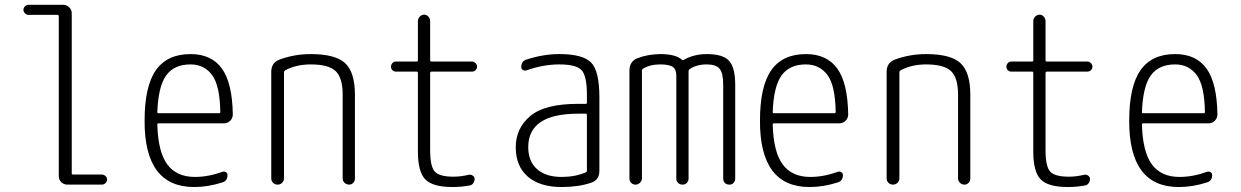

<svg xmlns="http://www.w3.org/2000/svg" viewBox="-20 -750 5040 780"><path d="M95.7 -689.5Q87.9 -689.5 81.5 -695.8Q75.2 -702.1 75.2 -710Q75.2 -717.8 81.5 -724.1Q87.9 -730.5 95.7 -730.5H236.3Q251 -730.5 261.2 -720.2Q271.5 -710 271.5 -695.3V-45.9Q271.5 -41 276.4 -41H393.6Q401.4 -41 408.2 -35.2Q415 -29.3 415 -21Q415 -12.7 408.7 -6.3Q402.3 0 393.6 0H253.9Q239.3 0 229 -9.8Q218.8 -19.5 218.8 -35.2V-683.6Q218.8 -688.5 213.9 -689.5Z M753.9 -488.3Q687.5 -488.3 655.3 -443.8Q623 -399.4 619.1 -294.9Q619.1 -290 624 -290H870.1Q875 -290 875 -295.9Q873 -404.3 840.8 -446.3Q808.6 -488.3 753.9 -488.3ZM768.6 9.8Q566.4 9.8 567.4 -259.8Q567.4 -399.4 613.3 -464.8Q659.2 -530.3 753.9 -530.3Q838.9 -530.3 881.3 -471.7Q923.8 -413.1 925.8 -285.2Q925.8 -270.5 915.5 -259.8Q905.3 -249 889.6 -249H624Q619.1 -249 619.1 -244.1Q622.1 -132.8 659.7 -82Q697.3 -31.2 771.5 -31.2Q826.2 -31.2 882.8 -51.8Q890.6 -54.7 897.5 -50.8Q904.3 -46.9 904.3 -39.1Q904.3 -14.6 882.8 -8.8Q825.2 9.8 768.6 9.8Z M1082 -25.4V-458Q1082 -495.1 1115.2 -507.8Q1175.8 -530.3 1242.2 -530.3Q1342.8 -530.3 1382.3 -493.2Q1421.9 -456.1 1421.9 -365.2V-25.4Q1421.9 -14.6 1415 -7.3Q1408.2 0 1398.4 0Q1387.7 0 1379.9 -7.3Q1372.1 -14.6 1372.1 -25.4V-365.2Q1372.1 -433.6 1343.8 -460.9Q1315.4 -488.3 1242.2 -488.3Q1182.6 -488.3 1137.7 -463.9Q1133.8 -460.9 1133.8 -456.1V-25.4Q1133.8 -15.6 1126.5 -7.8Q1119.1 0 1107.9 0Q1096.7 0 1089.4 -7.3Q1082 -14.6 1082 -25.4Z M1587.9 -459Q1580.1 -459 1574.2 -464.8Q1568.4 -470.7 1568.4 -479Q1568.4 -487.3 1574.2 -493.7Q1580.1 -500 1587.9 -500H1672.9Q1677.7 -500 1677.7 -504.9V-664.1Q1677.7 -674.8 1685.5 -682.6Q1693.4 -690.4 1703.1 -690.4Q1712.9 -690.4 1720.2 -682.6Q1727.5 -674.8 1727.5 -664.1V-504.9Q1727.5 -500 1733.4 -500H1897.5Q1905.3 -500 1911.6 -493.7Q1918 -487.3 1918 -479Q1918 -470.7 1911.6 -464.8Q1905.3 -459 1897.5 -459H1733.4Q1728.5 -459 1727.5 -454.1V-139.6Q1727.5 -74.2 1746.1 -53.2Q1764.6 -32.2 1822.3 -32.2Q1851.6 -32.2 1884.8 -40Q1892.6 -42 1900.4 -36.6Q1908.2 -31.2 1908.2 -23.4Q1908.2 -13.7 1902.3 -5.4Q1896.5 2.9 1885.7 3.9Q1852.5 9.8 1818.4 9.8Q1738.3 9.8 1708 -21Q1677.7 -51.8 1677.7 -134.8V-454.1Q1677.7 -459 1672.9 -459Z M2328.1 -288.1Q2126 -288.1 2126 -152.3Q2126 -94.7 2161.6 -63Q2197.3 -31.2 2261.7 -31.2Q2316.4 -31.2 2359.4 -49.8Q2364.3 -51.8 2364.3 -56.6V-283.2Q2364.3 -288.1 2359.4 -288.1ZM2261.7 9.8Q2172.9 9.8 2124 -32.7Q2075.2 -75.2 2075.2 -151.9Q2075.2 -228.5 2133.8 -278.3Q2192.4 -328.1 2328.1 -328.1H2359.4Q2364.3 -328.1 2364.3 -332V-365.2Q2364.3 -441.4 2342.8 -464.8Q2321.3 -488.3 2252 -488.3Q2186.5 -488.3 2118.2 -463.9Q2110.4 -461.9 2104 -465.8Q2097.7 -469.7 2097.7 -477.5Q2097.7 -502 2118.2 -507.8Q2186.5 -530.3 2252 -530.3Q2348.6 -530.3 2381.8 -495.6Q2415 -460.9 2415 -355.5V-56.6Q2415 -18.6 2381.8 -7.8Q2331.1 9.8 2261.7 9.8Z M2561.5 0Q2551.8 0 2544.4 -6.8Q2537.1 -13.7 2537.1 -25.4V-462.9Q2537.1 -501 2570.3 -513.7Q2609.4 -529.3 2662.1 -530.3Q2725.6 -530.3 2751 -506.8Q2752.9 -504.9 2757.8 -506.8Q2798.8 -530.3 2851.6 -530.3Q2917 -530.3 2941.9 -502.9Q2966.8 -475.6 2966.8 -405.3V-24.4Q2966.8 -14.6 2960.4 -7.3Q2954.1 0 2942.9 0Q2931.6 0 2924.8 -6.8Q2918 -13.7 2918 -24.4V-405.3Q2918 -453.1 2903.3 -470.7Q2888.7 -488.3 2850.6 -488.3Q2809.6 -488.3 2781.2 -468.8Q2777.3 -465.8 2777.3 -461.9V-24.4Q2777.3 -14.6 2770.5 -7.3Q2763.7 0 2752.9 0Q2742.2 0 2734.9 -6.8Q2727.5 -13.7 2727.5 -24.4V-442.4Q2727.5 -467.8 2713.4 -478Q2699.2 -488.3 2662.1 -488.3Q2620.1 -488.3 2591.8 -470.7Q2587.9 -467.8 2587.9 -463.9V-25.4Q2587.9 -15.6 2580.1 -7.8Q2572.3 0 2561.5 0Z M3253.9 -488.3Q3187.5 -488.3 3155.3 -443.8Q3123 -399.4 3119.1 -294.9Q3119.1 -290 3124 -290H3370.1Q3375 -290 3375 -295.9Q3373 -404.3 3340.8 -446.3Q3308.6 -488.3 3253.9 -488.3ZM3268.6 9.8Q3066.4 9.8 3067.4 -259.8Q3067.4 -399.4 3113.3 -464.8Q3159.2 -530.3 3253.9 -530.3Q3338.9 -530.3 3381.3 -471.7Q3423.8 -413.1 3425.8 -285.2Q3425.8 -270.5 3415.5 -259.8Q3405.3 -249 3389.6 -249H3124Q3119.1 -249 3119.1 -244.1Q3122.1 -132.8 3159.7 -82Q3197.3 -31.2 3271.5 -31.2Q3326.2 -31.2 3382.8 -51.8Q3390.6 -54.7 3397.5 -50.8Q3404.3 -46.9 3404.3 -39.1Q3404.3 -14.6 3382.8 -8.8Q3325.2 9.8 3268.6 9.8Z M3582 -25.4V-458Q3582 -495.1 3615.2 -507.8Q3675.8 -530.3 3742.2 -530.3Q3842.8 -530.3 3882.3 -493.2Q3921.9 -456.1 3921.9 -365.2V-25.4Q3921.9 -14.6 3915 -7.3Q3908.2 0 3898.4 0Q3887.7 0 3879.9 -7.3Q3872.1 -14.6 3872.1 -25.4V-365.2Q3872.1 -433.6 3843.8 -460.9Q3815.4 -488.3 3742.2 -488.3Q3682.6 -488.3 3637.7 -463.9Q3633.8 -460.9 3633.8 -456.1V-25.4Q3633.8 -15.6 3626.5 -7.8Q3619.1 0 3607.9 0Q3596.7 0 3589.4 -7.3Q3582 -14.6 3582 -25.4Z M4087.9 -459Q4080.1 -459 4074.2 -464.8Q4068.4 -470.7 4068.4 -479Q4068.4 -487.3 4074.2 -493.7Q4080.1 -500 4087.9 -500H4172.9Q4177.7 -500 4177.7 -504.9V-664.1Q4177.7 -674.8 4185.5 -682.6Q4193.4 -690.4 4203.1 -690.4Q4212.9 -690.4 4220.2 -682.6Q4227.5 -674.8 4227.5 -664.1V-504.9Q4227.5 -500 4233.4 -500H4397.5Q4405.3 -500 4411.6 -493.7Q4418 -487.3 4418 -479Q4418 -470.7 4411.6 -464.8Q4405.3 -459 4397.5 -459H4233.4Q4228.5 -459 4227.5 -454.1V-139.6Q4227.5 -74.2 4246.1 -53.2Q4264.6 -32.2 4322.3 -32.2Q4351.6 -32.2 4384.8 -40Q4392.6 -42 4400.4 -36.6Q4408.2 -31.2 4408.2 -23.4Q4408.2 -13.7 4402.3 -5.4Q4396.5 2.9 4385.7 3.9Q4352.5 9.8 4318.4 9.8Q4238.3 9.8 4208 -21Q4177.7 -51.8 4177.7 -134.8V-454.1Q4177.7 -459 4172.9 -459Z M4753.9 -488.3Q4687.5 -488.3 4655.3 -443.8Q4623 -399.4 4619.1 -294.9Q4619.1 -290 4624 -290H4870.1Q4875 -290 4875 -295.9Q4873 -404.3 4840.8 -446.3Q4808.6 -488.3 4753.9 -488.3ZM4768.6 9.8Q4566.4 9.8 4567.4 -259.8Q4567.4 -399.4 4613.3 -464.8Q4659.2 -530.3 4753.9 -530.3Q4838.9 -530.3 4881.3 -471.7Q4923.8 -413.1 4925.8 -285.2Q4925.8 -270.5 4915.5 -259.8Q4905.3 -249 4889.6 -249H4624Q4619.1 -249 4619.1 -244.1Q4622.1 -132.8 4659.7 -82Q4697.3 -31.2 4771.5 -31.2Q4826.2 -31.2 4882.8 -51.8Q4890.6 -54.7 4897.5 -50.8Q4904.3 -46.9 4904.3 -39.1Q4904.3 -14.6 4882.8 -8.8Q4825.2 9.8 4768.6 9.8Z"/></svg>

Font: Rounded-L Mgen+ 1mn light
Style: Regular
Weight: 200
Designer: [Source Han Sans]
Ryoko NISHIZUKA  (kana & ideographs); Paul D. Hunt (Latin, Greek & Cyrillic); Wenlong ZHANG  (bopomofo
Version: Version 1.059.20150602